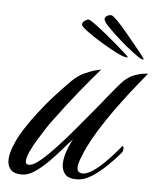

<svg xmlns="http://www.w3.org/2000/svg" viewBox="-65 -537 479 575"><g transform="rotate(5 175.0 -249.5)"><path d="M350 -375Q342 -378 322 -393Q302 -408 279.5 -428Q257 -448 241.5 -464.5Q226 -481 228 -487Q229 -493 236.5 -496.5Q244 -500 249 -498Q253 -497 265 -485Q277 -473 292 -455Q307 -437 321.5 -419.5Q336 -402 345.5 -389.5Q355 -377 355 -376Q354 -374 350 -375ZM303 -377Q294 -377 271.5 -388.5Q249 -400 223.5 -415.5Q198 -431 179.5 -445Q161 -459 162 -464Q162 -470 169 -475Q176 -480 181 -480Q185 -479 199 -469Q213 -459 231 -444.5Q249 -430 266.5 -415Q284 -400 295.5 -389.5Q307 -379 307 -378Q307 -376 303 -377ZM22 0Q-2 0 -12 -11Q-22 -22 -22 -39Q-22 -56 -14.5 -76.5Q-7 -97 4 -117Q23 -149 47.5 -181.5Q72 -214 97.5 -242Q123 -270 143 -290Q162 -309 182 -318Q202 -327 216.5 -330.5Q231 -334 231 -334Q209 -309 171.5 -263Q134 -217 96 -165Q92 -160 81.5 -144Q71 -128 59 -108.5Q47 -89 38.5 -70.5Q30 -52 30 -41Q30 -30 42 -31Q55 -32 76 -50Q97 -68 121 -94Q145 -120 166.5 -145.5Q188 -171 202 -188Q213 -201 229 -220.5Q245 -240 262 -261Q279 -282 293 -298Q309 -316 327 -323.5Q345 -331 358.5 -332.5Q372 -334 372 -334Q364 -324 340.5 -295Q317 -266 288 -226.5Q259 -187 233 -144.5Q207 -102 193 -64Q186 -47 186 -36Q186 -26 191 -22.5Q196 -19 202 -19Q216 -19 233.5 -31Q251 -43 267.5 -59.5Q284 -76 297 -91Q310 -106 314 -111Q318 -111 318 -105Q318 -96 314 -91Q299 -73 277.5 -52Q256 -31 232.5 -15.5Q209 0 186 0Q161 0 151 -12Q141 -24 141 -42Q141 -59 148 -79.5Q155 -100 165 -118Q153 -106 136.5 -86.5Q120 -67 100 -47Q80 -27 60 -13.5Q40 0 22 0Z"/></g></svg>

Font: Luxurious Script
Style: Regular
Weight: 400
Designer: Robert E. Leuschke
Foundry: Robert E. Leuschke
Version: Version 1.010; ttfautohint (v1.8.3)